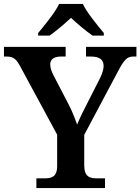

<svg xmlns="http://www.w3.org/2000/svg" viewBox="-22 -951 710 971"><path d="M171 -771H229C260 -793 307 -832 337 -861C367 -832 414 -793 446 -771H503V-784C472 -822 418 -886 397 -931H277C256 -886 202 -822 171 -784ZM162 0H509V-49H470C434 -49 404 -55 404 -115V-269L573 -587C605 -648 620 -665 652 -665H668V-714H413V-665H438C480 -665 502 -650 502 -618C502 -605 498 -585 485 -558L425 -440C402 -396 381 -353 368 -321C357 -352 344 -387 322 -429L248 -571C240 -587 232 -607 232 -625C232 -648 247 -665 286 -665H310V-714H-2V-665H11C48 -665 61 -651 82 -612L267 -270V-112C267 -54 237 -49 200 -49H162Z"/></svg>

Font: Noto Serif Semi
Style: Regular
Weight: 600
Designer: Monotype Design Team
Foundry: Monotype Imaging Inc.
Version: Version 1.002